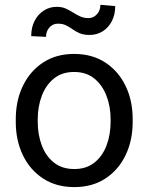

<svg xmlns="http://www.w3.org/2000/svg" viewBox="-20 -760 610 790"><path d="M44.9 -258.3V-269.5Q44.9 -346.2 74.2 -406.7Q103.5 -467.3 157.2 -502.7Q210.9 -538.1 284.7 -538.1Q359.4 -538.1 413.3 -502.7Q467.3 -467.3 496.6 -406.7Q525.9 -346.2 525.9 -269.5V-258.3Q525.9 -182.1 496.6 -121.3Q467.3 -60.5 413.6 -25.4Q359.9 9.8 285.6 9.8Q211.4 9.8 157.5 -25.4Q103.5 -60.5 74.2 -121.3Q44.9 -182.1 44.9 -258.3ZM135.3 -269.5V-258.3Q135.3 -206.1 151.9 -161.9Q168.5 -117.7 201.9 -91.1Q235.4 -64.5 285.6 -64.5Q335.4 -64.5 368.7 -91.1Q401.9 -117.7 418.5 -161.9Q435.1 -206.1 435.1 -258.3V-269.5Q435.1 -321.3 418.2 -365.5Q401.4 -409.7 368.2 -436.8Q335 -463.9 284.7 -463.9Q234.9 -463.9 201.7 -436.8Q168.5 -409.7 151.9 -365.5Q135.3 -321.3 135.3 -269.5ZM393.1 -740.2 454.1 -734.9Q454.1 -699.2 439.9 -672.4Q425.8 -645.5 402.1 -630.9Q378.4 -616.2 348.6 -616.2Q323.7 -616.2 307.6 -623.3Q291.5 -630.4 278.8 -639.4Q266.1 -648.4 252.2 -655.5Q238.3 -662.6 217.8 -662.6Q197.3 -662.6 183.3 -647Q169.4 -631.3 169.4 -608.4L108.4 -611.3Q108.4 -647 122.3 -674.1Q136.2 -701.2 160.2 -716.6Q184.1 -731.9 213.4 -731.9Q234.4 -731.9 250.2 -724.9Q266.1 -717.8 280.3 -708.7Q294.4 -699.7 309.6 -692.6Q324.7 -685.5 344.2 -685.5Q364.7 -685.5 378.9 -701.4Q393.1 -717.3 393.1 -740.2Z"/></svg>

Font: Vazirmatn
Style: Regular
Weight: 400
Designer: Saber Rastikerdar
Foundry: Saber Rastikerdar
Version: Version 33.003;September 2, 2022;FontCreator 14.0.0.2862 64-